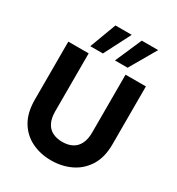

<svg xmlns="http://www.w3.org/2000/svg" viewBox="-219 -1077 1131 1226"><g transform="rotate(30 346.5 -464.0)"><path d="M344 12Q265 12 200.5 -19.5Q136 -51 98.5 -114Q61 -177 61 -273V-700H211V-272Q211 -225 226.5 -192Q242 -159 273 -142.5Q304 -126 346 -126Q390 -126 420.5 -142.5Q451 -159 467 -192Q483 -225 483 -272V-700H633V-273Q633 -177 593.5 -114Q554 -51 488.5 -19.5Q423 12 344 12ZM379 -745 464 -940H585L472 -745ZM197 -745 270 -940H390L290 -745Z"/></g></svg>

Font: DM Sans 17pt Black
Style: Regular
Weight: 900
Version: Version 4.004;gftools[0.9.30]